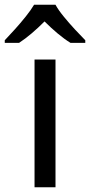

<svg xmlns="http://www.w3.org/2000/svg" viewBox="-60 -786 378 806"><path d="M173 0H85V-536H173ZM173 -766Q185 -744 207.5 -716.5Q230 -689 254.5 -662.5Q279 -636 298 -617V-606H236Q210 -622 182 -645.5Q154 -669 127 -696Q100 -669 73 -646Q46 -623 20 -606H-40V-617Q-21 -637 2.5 -663Q26 -689 48 -716.5Q70 -744 83 -766Z"/></svg>

Font: Noto Sans Cham
Style: Regular
Weight: 400
Designer: Monotype Design Team
Foundry: Monotype Imaging Inc.
Version: Version 2.002